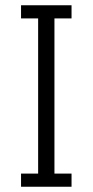

<svg xmlns="http://www.w3.org/2000/svg" viewBox="-20 -710 352 730"><path d="M60 0V-50H125V-640H60V-690H252V-640H187V-50H252V0Z"/></svg>

Font: Radio Canada Condensed Light
Style: Regular
Weight: 300
Width: 3
Designer: Charles Daoud, Etienne Aubert Bonn, Alexandre Saumier Demers, Jacques Le Bailly
Foundry: Radio-Canada
Version: Version 2.104; ttfautohint (v1.8.4.7-5d5b);gftools[0.9.28.de